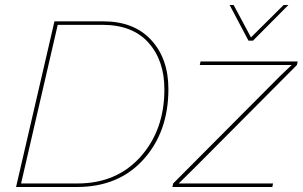

<svg xmlns="http://www.w3.org/2000/svg" viewBox="-20 -745 1206 765"><path d="M970 -583 895 -725H911L980 -596L1110 -725H1129L988 -583ZM44 0 197 -660H391Q514 -660 582.5 -585.5Q651 -511 651 -390Q651 -220 552 -110Q453 0 287 0ZM64 -14H288Q445 -14 540 -120.5Q635 -227 635 -389Q635 -504 571.5 -575Q508 -646 388 -646H210ZM667 0 670 -14 1095 -441 1142 -486H776L779 -500H1166L1163 -486L762 -83L692 -14H1068L1065 0Z"/></svg>

Font: Elaine Sans Thin
Style: Italic
Weight: 250
Italic angle: -13°
Designer: Wei Huang
Foundry: Wei Huang
Version: Version 2.001;December 24, 2019;FontCreator 12.0.0.2547 64-b